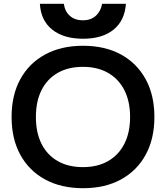

<svg xmlns="http://www.w3.org/2000/svg" viewBox="-20 -981 873 1011"><path d="M417 10Q302 10 217.5 -36Q133 -82 87 -166Q41 -250 41 -365Q41 -480 87 -564Q133 -648 217.5 -694Q302 -740 417 -740Q533 -740 617 -694Q701 -648 747 -564Q793 -480 793 -365Q793 -250 747 -166Q701 -82 617 -36Q533 10 417 10ZM417 -101Q494 -101 549.5 -133Q605 -165 635 -224Q665 -283 665 -365Q665 -447 635 -506Q605 -565 549.5 -597Q494 -629 417 -629Q339 -629 283.5 -597Q228 -565 198.5 -506Q169 -447 169 -365Q169 -283 198.5 -224Q228 -165 283.5 -133Q339 -101 417 -101ZM417 -777Q315 -777 255 -825Q195 -873 190 -961H316Q322 -920 348.5 -897Q375 -874 417 -874Q457 -874 483.5 -897Q510 -920 518 -961H643Q637 -873 578 -825Q519 -777 417 -777Z"/></svg>

Font: M PLUS 1 SemiBold
Style: Regular
Weight: 600
Designer: Coji Morishita
Foundry: UNDERFOREST DESIGN
Version: Version 1.001